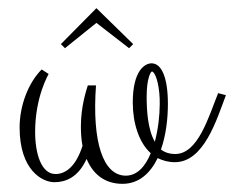

<svg xmlns="http://www.w3.org/2000/svg" viewBox="-20 -467 573 470"><path d="M178 -158C178 -141 179 -125 182 -110C166 -60 141 -41 116 -41C81 -41 66 -91 66 -144C66 -231 99 -285 99 -286L82 -297C49 -264 28 -208 28 -155C28 -51 83 -21 113 -21C140 -21 171 -32 192 -78C207 -42 235 -17 280 -17C320 -17 348 -43 366 -80C378 -74 392 -70 408 -70C479 -70 510 -173 533 -234L514 -239C491 -182 465 -90 409 -90C395 -90 383 -94 374 -101C386 -135 391 -175 391 -213C391 -276 376 -312 351 -312C335 -312 305 -295 305 -216C305 -166 320 -118 349 -92C336 -60 316 -37 288 -37C232 -37 205 -120 215 -258H195C192 -248 178 -208 178 -158ZM339 -231C339 -275 349 -292 352 -292C356 -292 366 -279 370 -239C371 -230 371 -221 371 -212C371 -184 367 -150 359 -120C341 -151 339 -200 339 -231ZM306 -359 216 -447 129 -359 139 -349 216 -411 296 -349Z"/></svg>

Font: Clicker Script
Style: Regular
Weight: 400
Designer: Astigmatic (AOETI)
Foundry: Astigmatic (AOETI)
Version: Version 1.000